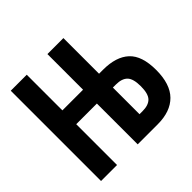

<svg xmlns="http://www.w3.org/2000/svg" viewBox="-142 -678 815 815"><g transform="rotate(-45 265.0 -271.0)"><path d="M25 0V-542H121V-328H245V-542H341V-328H365Q443 -328 483.5 -290.5Q524 -253 524 -168Q524 -83 483 -41.5Q442 0 365 0H245V-245H121V0ZM341 -85H359Q395 -85 412 -102.5Q429 -120 429 -165Q429 -210 412 -227.5Q395 -245 359 -245H341Z"/></g></svg>

Font: Noto Sans Mono Condensed SemiBold
Style: Regular
Weight: 600
Width: 3
Designer: Monotype Design Team
Foundry: Monotype Imaging Inc.
Version: Version 2.014